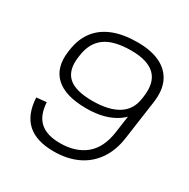

<svg xmlns="http://www.w3.org/2000/svg" viewBox="-161 -852 986 1004"><g transform="rotate(30 331.5 -350.0)"><path d="M584 -242Q573 -162 534 -106Q495 -50 433.5 -21.5Q372 7 292 7Q187 7 132.5 -42.5Q78 -92 73 -192L133 -198Q137 -121 178 -84Q219 -47 299 -47Q393 -47 451.5 -95Q510 -143 524 -242L557 -476H617ZM389 -707Q471 -707 525.5 -680.5Q580 -654 604 -603Q628 -552 617 -476L595 -463Q582 -371 511.5 -322Q441 -273 328 -273Q201 -273 142.5 -327Q84 -381 98 -483L100 -496Q110 -565 146 -612Q182 -659 243 -683Q304 -707 389 -707ZM382 -653Q278 -653 224.5 -614.5Q171 -576 160 -496L158 -483Q147 -402 189.5 -362.5Q232 -323 335 -323Q433 -323 489 -357.5Q545 -392 555 -463L557 -476Q570 -566 525.5 -609.5Q481 -653 382 -653Z"/></g></svg>

Font: Pathway Extreme 8pt Thin
Style: Italic
Weight: 100
Italic angle: -8°
Designer: Eduardo Rodriguez Tunni
Foundry: Eduardo Rodriguez Tunni
Version: Version 1.000